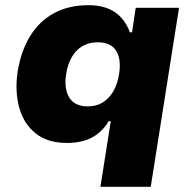

<svg xmlns="http://www.w3.org/2000/svg" viewBox="-20 -540 740 740"><path d="M367 180 407 -73H399Q381 -43 357 -24.5Q333 -6 303.5 2.5Q274 11 239 11Q162 11 116 -27Q70 -65 53.5 -127.5Q37 -190 48 -264Q61 -344 96.5 -401.5Q132 -459 188.5 -489.5Q245 -520 321 -520Q382 -520 421.5 -494Q461 -468 481 -415L489 -416L503 -510H670L561 180ZM318 -130Q352 -130 376.5 -145.5Q401 -161 417 -188.5Q433 -216 439 -255Q448 -312 427.5 -344.5Q407 -377 356 -377Q323 -377 298 -362.5Q273 -348 257 -320.5Q241 -293 235 -255Q226 -198 247 -164Q268 -130 318 -130Z"/></svg>

Font: Nunito Sans 6pt Black
Style: Italic
Weight: 900
Italic angle: -9°
Version: Version 3.101;gftools[0.9.27]